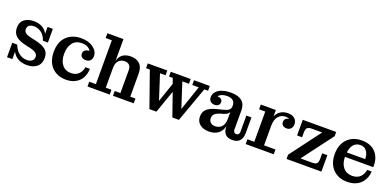

<svg xmlns="http://www.w3.org/2000/svg" viewBox="-3 -1487 4686 2304"><g transform="rotate(20 2340.0 -335.0)"><path d="M58.1 0V-184.1H121.1Q148.9 -113.3 194.3 -81.5Q239.7 -49.8 290 -49.8Q333 -49.8 356.4 -68.1Q379.9 -86.4 379.9 -120.1Q379.9 -177.2 282.2 -198.2L226.1 -210.9Q136.7 -230 92.3 -267.8Q47.9 -305.7 47.9 -375Q47.9 -444.8 94.2 -481Q140.6 -517.1 216.8 -517.1Q274.9 -517.1 320.8 -493.2Q366.7 -469.2 391.1 -419.9V-507.8H459V-333H396Q383.8 -368.7 364.5 -394.5Q345.2 -420.4 323 -434.1Q300.8 -447.8 279.8 -453.9Q258.8 -460 237.8 -460Q200.2 -460 177.5 -443.1Q154.8 -426.3 154.8 -394Q154.8 -362.3 179.2 -345.2Q203.6 -328.1 250 -317.9L305.2 -306.2Q349.1 -296.4 380.1 -284.7Q411.1 -272.9 436.5 -254.4Q461.9 -235.8 474.4 -208.7Q486.8 -181.6 486.8 -145Q486.8 -71.3 439.2 -31.7Q391.6 7.8 311 7.8Q248.5 7.8 200 -18.1Q151.4 -43.9 126 -95.2V0Z M814 12.2Q700.7 12.2 631.8 -58.1Q563 -128.4 563 -254.9Q563 -380.4 633.3 -449.7Q703.6 -519 821.8 -519Q915.5 -519 975.1 -474.1Q1034.7 -429.2 1034.7 -367.2Q1034.7 -331.1 1013.7 -310.1Q992.7 -289.1 957 -289.1Q924.8 -289.1 905.8 -305.4Q886.7 -321.8 886.7 -349.1Q886.7 -377 907 -392.3Q927.2 -407.7 962.9 -410.2Q928.2 -465.8 845.7 -465.8Q770 -465.8 729 -413.1Q688 -360.4 688 -272Q688 -186 729.2 -134.5Q770.5 -83 841.8 -83Q903.8 -83 940.7 -119.9Q977.5 -156.7 982.9 -209H1041Q1038.6 -145.5 1013.4 -96.4Q988.3 -47.4 937 -17.6Q885.7 12.2 814 12.2Z M1085.9 0V-61H1170.9V-621.1H1091.8V-682.1H1296.9V-404.8Q1327.1 -517.1 1455.6 -517.1Q1526.4 -517.1 1568.1 -476.8Q1609.9 -436.5 1609.9 -356V-61H1675.8V0H1411.6V-61H1483.9V-354Q1483.9 -396 1462.6 -417Q1441.4 -438 1402.8 -438Q1357.4 -438 1327.1 -407Q1296.9 -376 1296.9 -313V-61H1369.6V0Z M1877 1 1719.2 -446.8H1670.9V-507.8H1919.9V-446.8H1849.1L1951.2 -130.9L2036.1 -378.9L2012.2 -446.8H1964.4V-507.8H2219.2V-446.8H2134.3L2236.3 -131.8L2344.2 -446.8H2261.2V-507.8H2462.9V-446.8H2415L2253.9 1H2169.9L2068.4 -290L1966.3 1Z M2637.2 9.8Q2563.5 9.8 2520 -26.6Q2476.6 -63 2476.6 -123Q2476.6 -185.1 2516.1 -220Q2555.7 -254.9 2629.4 -273.9L2712.4 -294.9Q2759.3 -306.6 2780.8 -323.7Q2802.2 -340.8 2802.2 -376V-377Q2802.2 -465.8 2701.7 -465.8Q2627 -465.8 2592.3 -423.8Q2657.2 -418.9 2657.2 -371.1Q2657.2 -344.7 2639.9 -329.8Q2622.6 -314.9 2591.3 -314.9Q2560.5 -314.9 2539.6 -334Q2518.6 -353 2518.6 -386.2Q2518.6 -429.2 2548.8 -460.4Q2579.1 -491.7 2626 -505.9Q2672.9 -520 2729.5 -520Q2919.4 -520 2919.4 -361.8V-118.2Q2919.4 -97.7 2929.7 -85.4Q2939.9 -73.2 2957.5 -73.2Q2976.6 -73.2 2986.6 -85.4Q2996.6 -97.7 2996.6 -118.2V-324.2H3061.5V-124Q3061.5 -60.5 3030.5 -25.4Q2999.5 9.8 2936.5 9.8Q2815.4 9.8 2815.4 -122.1Q2798.8 -55.7 2752.9 -22.9Q2707 9.8 2637.2 9.8ZM2605.5 -149.9Q2605.5 -115.2 2627.7 -95.2Q2649.9 -75.2 2686.5 -75.2Q2736.8 -75.2 2769 -108.9Q2801.3 -142.6 2801.3 -212.9V-298.8Q2793.9 -281.2 2777.1 -269.8Q2760.3 -258.3 2727.5 -248L2690.4 -237.8Q2647 -223.1 2626.2 -203.4Q2605.5 -183.6 2605.5 -149.9Z M3105.5 0V-61H3193.4V-446.8H3114.3V-507.8H3306.2V-425.8Q3327.1 -474.6 3366.9 -498.3Q3406.7 -522 3459.5 -522Q3512.2 -522 3543.7 -495.1Q3575.2 -468.3 3575.2 -421.9Q3575.2 -387.7 3555.2 -366Q3535.2 -344.2 3501.5 -344.2Q3471.7 -344.2 3453.1 -360.1Q3434.6 -376 3434.6 -401.9Q3434.6 -455.1 3493.2 -460.9Q3475.6 -473.1 3445.3 -473.1Q3390.1 -473.1 3354.2 -431.2Q3318.4 -389.2 3318.4 -309.1V-61H3464.4V0Z M3627.9 0V-54.2L3920.9 -444.8H3788.1Q3745.1 -444.8 3729.5 -427.5Q3713.9 -410.2 3713.9 -363.8V-308.1H3649.9V-507.8H4077.1V-454.1L3782.7 -63H3933.1Q3976.6 -63 3991.7 -80.3Q4006.8 -97.7 4006.8 -145V-210H4072.8V0Z M4402.8 9.8Q4290 9.8 4220.5 -60.8Q4150.9 -131.3 4150.9 -253.9Q4150.9 -377 4220.5 -447.5Q4290 -518.1 4402.8 -518.1Q4515.6 -518.1 4577.6 -453.4Q4639.6 -388.7 4639.6 -282.2V-263.2H4277.8Q4278.8 -176.8 4320.8 -127.4Q4362.8 -78.1 4436.5 -78.1Q4470.2 -78.1 4497.3 -89.1Q4524.4 -100.1 4541.3 -119.1Q4558.1 -138.2 4568.1 -160.2Q4578.1 -182.1 4581.5 -207H4638.7Q4637.7 -164.6 4622.3 -126.5Q4606.9 -88.4 4578.9 -57.6Q4550.8 -26.9 4505.1 -8.5Q4459.5 9.8 4402.8 9.8ZM4515.6 -320.8Q4514.2 -384.3 4485.8 -422.1Q4457.5 -460 4405.8 -460Q4355 -460 4322.3 -426Q4289.6 -392.1 4280.8 -320.8Z"/></g></svg>

Font: Montagu Slab 144pt Medium
Style: Regular
Weight: 500
Designer: Florian Karsten
Foundry: Florian Karsten
Version: Version 1.000